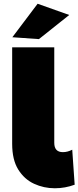

<svg xmlns="http://www.w3.org/2000/svg" viewBox="-20 -995 419 1026"><path d="M273 11Q214 11 162 -13Q110 -37 77.5 -89Q45 -141 45 -227V-742H270V-232Q270 -182 316 -182Q341 -182 366 -195L379 -8Q328 11 273 11ZM188 -786 46 -796 181 -975 350 -915Z"/></svg>

Font: Argentum Novus Black
Style: Regular
Weight: 900
Designer: Julieta Ulanovsky (font) & Cristiano Sobral (main changes)
Foundry: Julieta Ulanovsky (font) & Cristiano Sobral (main changes)
Version: Version 3.00;November 27, 2020;FontCreator 13.0.0.2655 64-bi